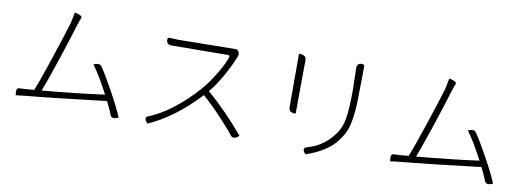

<svg xmlns="http://www.w3.org/2000/svg" viewBox="-61 -1118 4122 1515"><g transform="rotate(10 2000.0 -361.0)"><path d="M438 -754Q503 -741 495 -720Q490 -707 484 -692Q479 -677 473 -659Q447 -570 383 -377Q319 -184 286 -102Q547 -125 785 -157Q710 -301 653 -376Q700 -398 718 -371Q753 -323 823 -196Q893 -69 922 3Q869 27 856 -6Q847 -34 809 -110Q358 -56 168 -39L91 -30Q81 -90 109 -89Q125 -88 228 -97Q262 -181 327 -376Q392 -572 421 -669L438 -754Z M1747 -690Q1780 -664 1762 -631Q1734 -558 1686 -473Q1639 -389 1587 -326Q1743 -193 1886 -21Q1843 17 1820 -10Q1789 -52 1709 -137Q1630 -222 1554 -289Q1361 -82 1154 10Q1114 -33 1148 -47Q1334 -120 1527 -335Q1581 -397 1632 -483Q1684 -569 1698 -618Q1703 -634 1684 -634L1233 -630Q1193 -630 1193 -670Q1193 -689 1211 -687L1249 -685L1284 -684Z M2740 -748Q2760 -748 2760 -728L2757 -529Q2757 -403 2746 -326Q2736 -250 2716 -206Q2697 -163 2659 -115Q2587 -24 2424 32Q2382 -12 2426 -25Q2540 -55 2620 -150Q2673 -213 2688 -289Q2704 -366 2704 -530L2700 -708Q2700 -748 2740 -748ZM2236 -741Q2295 -741 2295 -701L2292 -270Q2236 -270 2236 -310V-741Z M3438 -754Q3503 -741 3495 -720Q3490 -707 3484 -692Q3479 -677 3473 -659Q3447 -570 3383 -377Q3319 -184 3286 -102Q3547 -125 3785 -157Q3710 -301 3653 -376Q3700 -398 3718 -371Q3753 -323 3823 -196Q3893 -69 3922 3Q3869 27 3856 -6Q3847 -34 3809 -110Q3358 -56 3168 -39L3091 -30Q3081 -90 3109 -89Q3125 -88 3228 -97Q3262 -181 3327 -376Q3392 -572 3421 -669L3438 -754Z"/></g></svg>

Font: Swei Half Moon CJK SC
Style: Light
Weight: 300
Version: Version 2.071